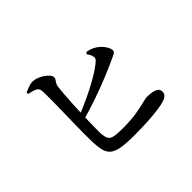

<svg xmlns="http://www.w3.org/2000/svg" viewBox="-142 -1013 1285 1285"><g transform="rotate(-45 500.0 -370.5)"><path d="M495 -2Q419 -2 374 -10Q329 -18 306 -37.5Q283 -57 275 -93Q267 -129 266 -184Q265 -215 265.5 -258.5Q266 -302 267 -352Q268 -402 269 -452Q270 -502 270.5 -544.5Q271 -587 270.5 -617.5Q270 -648 268 -657Q264 -676 244.5 -685Q225 -694 189 -701V-716Q207 -723 230 -731.5Q253 -740 273 -739Q292 -738 312.5 -729.5Q333 -721 351 -708.5Q369 -696 380 -682.5Q391 -669 391 -658Q391 -646 385.5 -638.5Q380 -631 374 -621.5Q368 -612 365 -597Q362 -573 358.5 -531.5Q355 -490 352.5 -441Q350 -392 348.5 -343Q347 -294 346 -253.5Q345 -213 345 -189Q346 -145 355 -123.5Q364 -102 392 -96Q420 -90 477 -90Q553 -90 606 -99Q659 -108 691.5 -116.5Q724 -125 737 -125Q784 -125 810 -113.5Q836 -102 836 -78Q836 -57 824 -46Q812 -35 793 -29Q770 -21 727 -15Q684 -9 625.5 -5.5Q567 -2 495 -2ZM309 -348Q378 -374 446 -406Q514 -438 570 -471Q626 -504 660 -533Q672 -543 675 -551.5Q678 -560 674 -574Q671 -585 664.5 -595.5Q658 -606 653 -613L665 -624Q686 -620 702 -614Q718 -608 734 -597Q762 -578 779.5 -551.5Q797 -525 797 -508Q797 -491 778.5 -483Q760 -475 731 -461Q688 -441 625.5 -415.5Q563 -390 485.5 -363Q408 -336 319 -311Z"/></g></svg>

Font: Noto Serif SC ExtraLight SemiBold
Style: Regular
Weight: 600
Version: Version 2.002-H1;hotconv 1.1.0;makeotfexe 2.6.0